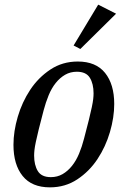

<svg xmlns="http://www.w3.org/2000/svg" viewBox="-20 -795 550 827"><path d="M199 -32Q227 -32 249.5 -45Q272 -58 290 -80.5Q308 -103 320.5 -133Q333 -163 342 -198Q355 -247 363 -279.5Q371 -312 375.5 -333.5Q380 -355 381.5 -368.5Q383 -382 383 -393Q383 -434 367 -460Q351 -486 311 -486Q283 -486 260.5 -473Q238 -460 220 -437.5Q202 -415 189.5 -384.5Q177 -354 168 -320Q155 -271 147 -238.5Q139 -206 134.5 -184.5Q130 -163 128.5 -149.5Q127 -136 127 -125Q127 -84 143 -58Q159 -32 199 -32ZM195 12Q117 12 77.5 -37Q38 -86 38 -171Q38 -229 56.5 -292Q75 -355 110 -408Q145 -461 197 -495.5Q249 -530 315 -530Q393 -530 432.5 -481Q472 -432 472 -347Q472 -289 453.5 -226Q435 -163 400 -110Q365 -57 313 -22.5Q261 12 195 12ZM297 -599 403 -775 480 -736 326 -584Z"/></svg>

Font: IBM Plex Serif Text
Style: Italic
Weight: 450
Italic angle: -14°
Designer: Mike Abbink, Paul van der Laan, Pieter van Rosmalen
Foundry: Bold Monday
Version: Version 3.001